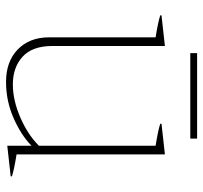

<svg xmlns="http://www.w3.org/2000/svg" viewBox="-38 -608 657 620"><g transform="rotate(90 290.0 -298.5)"><path d="M428 -585H152V-607H428ZM550 -9V-5L451 6V-72Q416 -38 361 -14Q306 10 245 10Q179 10 140 -28Q101 -66 101 -129V-473Q51 -481 30 -488V-492L129 -503V-140Q129 -75 163.5 -43.5Q198 -12 253 -12Q304 -12 359.5 -36Q415 -60 451 -96V-473Q401 -481 380 -488V-492L479 -503V-24Q529 -16 550 -9Z"/></g></svg>

Font: Trirong Thin
Style: Regular
Weight: 250
Designer: Katatrad Team
Foundry: CadsonDemak
Version: Version 1.001